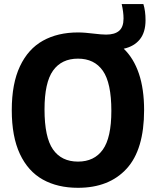

<svg xmlns="http://www.w3.org/2000/svg" viewBox="-20 -908 762 938"><path d="M684 -370Q684 -177 598.5 -83.8Q513 9.5 361 9.5Q261.5 9.5 189.2 -30.8Q117 -71 77.2 -155.8Q37.5 -240.5 37.5 -370Q37.5 -499.5 77.5 -584.2Q117.5 -669 189.8 -709.2Q262 -749.5 361 -749.5Q379.5 -749.5 399 -747.8Q418.5 -746 435.5 -744Q476.5 -739 498.5 -739Q540.5 -739 562 -757.5Q583.5 -776 583.5 -817.5Q583.5 -849 574.5 -888H680.5Q691 -854.5 691 -809.5Q691 -750 663 -715.5Q635 -681 584.5 -670Q633 -623.5 658.5 -548.5Q684 -473.5 684 -370ZM524 -366.5Q524 -503 482.5 -562.2Q441 -621.5 361 -621.5Q281 -621.5 239.2 -563.2Q197.5 -505 197.5 -373.5Q197.5 -237 239 -177.8Q280.5 -118.5 361 -118.5Q440.5 -118.5 482.2 -176.8Q524 -235 524 -366.5Z"/></svg>

Font: Encode Sans Semi Condensed
Style: Bold
Weight: 700
Width: 4
Designer: Multiple Designers
Foundry: Impallari Type
Version: Version 2.000